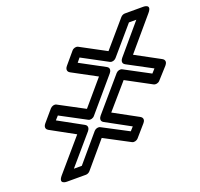

<svg xmlns="http://www.w3.org/2000/svg" viewBox="-123 -817 1022 979"><g transform="rotate(-20 388.0 -327.5)"><path d="M359 -197 491 -125 473 -105 334 -178C324 -183 310 -180 301 -170L178 -25H135L268 -180C275 -188 283 -206 264 -216L133 -288L151 -308L290 -234C300 -229 315 -233 323 -243L473 -419C480 -427 489 -445 470 -455L338 -526L356 -548L494 -474C504 -469 518 -472 527 -482L654 -630H694L560 -472C553 -464 544 -446 563 -436L696 -365L677 -344L540 -417C530 -422 516 -419 507 -409L356 -233C349 -225 340 -207 359 -197ZM412 -229 528 -363 664 -290C673 -285 688 -287 697 -297L753 -359C772 -381 756 -393 750 -396L617 -468L764 -641C798 -681 750 -680 750 -680H650C642 -680 633 -676 627 -669L506 -528L368 -602C358 -607 344 -604 335 -594L281 -530C265 -511 276 -498 284 -494L416 -423L302 -289L163 -363C153 -368 139 -364 130 -354L77 -292C61 -273 72 -260 80 -256L211 -184L65 -14C31 26 79 25 79 25H182C190 25 199 21 205 14L322 -124L460 -51C469 -46 484 -49 493 -59L547 -121C564 -140 552 -153 544 -157Z"/></g></svg>

Font: Asimov
Style: XWidOuIt
Weight: 500
Designer: Google
Version: Version 2.000980; 2014